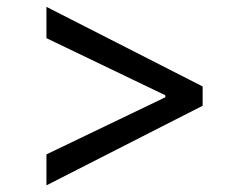

<svg xmlns="http://www.w3.org/2000/svg" viewBox="-20 -566 699 563"><path d="M574.2 -255.9 116.2 -22.5V-113.3L467.8 -282.2L464.8 -277.3V-291L467.8 -285.2L116.2 -454.1V-545.9L574.2 -312.5Z"/></svg>

Font: GitLab Sans
Style: Regular
Weight: 400
Designer: Rasmus Andersson
Foundry: Modifications by GitLab B.V., manufactured by rsms
Version: Version 4.000;git-c8fb6b7